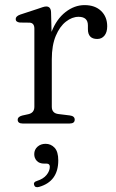

<svg xmlns="http://www.w3.org/2000/svg" viewBox="-20 -496 466 771"><path d="M185 -447 187 -368Q207 -419.5 243 -447.5Q279 -475.5 319.5 -475.5Q361.5 -475.5 386 -452Q410.5 -428.5 410.5 -390.5Q410.5 -366.5 399.5 -353Q388.5 -339.5 370.5 -339.5Q333 -339.5 333 -379V-394Q333 -428.5 295.5 -428.5Q269.5 -428.5 244.8 -409.2Q220 -390 204 -352Q188 -314 188 -258V-67.5Q188 -41 215 -38L260 -32.5Q280 -30 280 -15.5Q280 0 259.5 0H71Q51 0 51 -15.5Q51 -27 69 -32L94 -37.5Q118 -43 118 -67.5V-381Q118 -403.5 99.5 -405L59.5 -405.5Q43 -407.5 43 -419.5Q43 -431 61.5 -437.5L130 -460Q142.5 -464.5 151.2 -467.2Q160 -470 165.5 -470Q184 -470 185 -447ZM157.5 161Q138 161 127.8 150Q117.5 139 117.5 123Q117.5 105 130.5 93.2Q143.5 81.5 163 81.5Q184.5 81.5 199.2 97.2Q214 113 214 148Q214 232.5 137 254.5Q121 259 117 247Q113 235 128.5 230.5Q154 222.5 167 206.5Q180 190.5 180 173.5Q180 161 167 161Z"/></svg>

Font: Fraunces 9pt Soft Light
Style: Regular
Weight: 300
Version: Version 1.000;[0bf87f6ff]